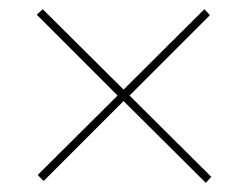

<svg xmlns="http://www.w3.org/2000/svg" viewBox="-20 -552 540 418"><path d="M428 -154 249 -332 75 -158 62 -171 236 -344 60 -520 73 -532 249 -357 425 -532 437 -519 262 -344 440 -167Z"/></svg>

Font: Grandiflora One
Style: Regular
Weight: 400
Designer: Haesung Cho
Foundry: JAMO
Version: Version 1.000; ttfautohint (v1.8.4.7-5d5b);gftools[0.9.28]